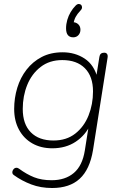

<svg xmlns="http://www.w3.org/2000/svg" viewBox="-20 -754 610 962"><path d="M241 188Q184 188 136.5 170Q89 152 49 123Q43 119 42 113Q41 107 43.5 101Q46 95 50.5 91Q55 87 61.5 86.5Q68 86 75 91Q113 119 150.5 134Q188 149 239 149Q307 149 350 112.5Q393 76 405 0L426 -133L434 -132Q409 -77 359.5 -44Q310 -11 242 -11Q185 -11 142 -35.5Q99 -60 75 -104.5Q51 -149 51 -208Q51 -263 66.5 -314Q82 -365 113 -405Q144 -445 189 -468.5Q234 -492 294 -492Q356 -492 404 -460.5Q452 -429 469 -362H461L478 -469Q481 -490 502 -490Q512 -490 516.5 -483.5Q521 -477 519 -465L446 -2Q430 95 379.5 141.5Q329 188 241 188ZM248 -50Q313 -50 357 -84.5Q401 -119 423.5 -175Q446 -231 446 -296Q446 -371 405.5 -412Q365 -453 292 -453Q228 -453 183.5 -418.5Q139 -384 116.5 -328.5Q94 -273 94 -208Q94 -132 134.5 -91Q175 -50 248 -50ZM347 -567Q311 -567 311 -612Q311 -633 317 -654Q323 -675 334 -693.5Q345 -712 359 -726Q367 -734 374.5 -734Q382 -734 386.5 -729.5Q391 -725 391 -717Q391 -709 383 -701Q367 -684 359 -669Q351 -654 348 -634L343 -643Q361 -643 372 -632.5Q383 -622 383 -605Q383 -589 373 -578Q363 -567 347 -567Z"/></svg>

Font: Nunito Variable Extra Light
Style: Italic
Weight: 200
Italic angle: -9°
Designer: Vernon Adams
Foundry: Vernon Adams
Version: Version 3.602